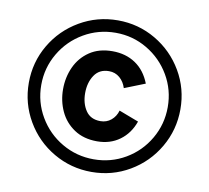

<svg xmlns="http://www.w3.org/2000/svg" viewBox="-78 -790 961 882"><g transform="rotate(10 402.0 -348.5)"><path d="M49 -349Q49 -445 96.5 -526Q144 -607 225.5 -654.5Q307 -702 403 -702Q499 -702 580 -654.5Q661 -607 708.5 -526Q756 -445 756 -349Q756 -253 708.5 -171.5Q661 -90 580 -42.5Q499 5 403 5Q307 5 225.5 -42.5Q144 -90 96.5 -171.5Q49 -253 49 -349ZM209 -347Q209 -403 231 -451Q253 -499 296.5 -528.5Q340 -558 403 -558Q465 -558 510.5 -527.5Q556 -497 579 -438L483 -400Q474 -429 453 -447Q432 -465 403 -465Q358 -465 335 -430.5Q312 -396 312 -347Q312 -299 334.5 -265.5Q357 -232 403 -232Q432 -232 453 -249.5Q474 -267 482 -295L574 -260Q554 -203 509.5 -170.5Q465 -138 404 -138Q341 -138 297 -167.5Q253 -197 231 -244.5Q209 -292 209 -347ZM697 -349Q697 -429 657.5 -496.5Q618 -564 550.5 -604Q483 -644 403 -644Q323 -644 255 -604.5Q187 -565 147 -497Q107 -429 107 -349Q107 -269 147 -201Q187 -133 255 -93.5Q323 -54 403 -54Q483 -54 550.5 -93.5Q618 -133 657.5 -201Q697 -269 697 -349Z"/></g></svg>

Font: Hanken Grotesk
Style: Bold
Weight: 700
Designer: Alfredo Marco Pradil
Foundry: Hanken Design Co.
Version: Version 3.014